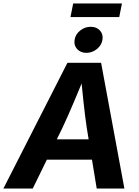

<svg xmlns="http://www.w3.org/2000/svg" viewBox="-44 -1091 806 1111"><path d="M-24.4 0 346.2 -727.5H541L675.8 0H515.6L458 -351.6Q448.2 -417.5 439.5 -498.3Q430.7 -579.1 422.4 -674.3H456.1Q417.5 -581.1 383.5 -500.5Q349.6 -419.9 317.4 -351.6L145.5 0ZM159.7 -167 179.2 -284.7H565.9L546.4 -167ZM455.6 -785.2Q422.4 -785.2 402.3 -807.1Q382.3 -829.1 387.7 -860.8Q392.6 -892.6 419.9 -914.3Q447.3 -936 481 -936Q514.6 -936 534.4 -914.3Q554.2 -892.6 548.8 -860.8Q543.9 -829.1 516.6 -807.1Q489.3 -785.2 455.6 -785.2ZM661.6 -1070.8 646 -992.2H363.8L379.4 -1070.8Z"/></svg>

Font: Inter 17pt
Style: Bold Italic
Weight: 700
Italic angle: -9.3988°
Version: Version 4.001;git-66647c0bb